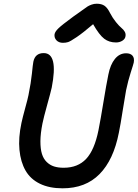

<svg xmlns="http://www.w3.org/2000/svg" viewBox="-20 -957 739 1031"><path d="M317.9 -727.1Q295.9 -727.1 283.2 -740.5Q270.5 -753.9 272.9 -772.9Q275.4 -787.1 293.5 -804.7Q311.5 -822.3 374 -868.2Q391.1 -879.9 416.5 -898.4Q441.9 -917 450 -922.1Q458 -927.2 471.4 -932.1Q484.9 -937 499 -937Q525.4 -937 541.3 -926Q557.1 -915 570.8 -887.2Q585.4 -859.4 603 -837.9Q620.6 -816.4 632.1 -807.1Q643.6 -797.9 649.9 -786.6Q656.2 -775.4 653.8 -762.2Q651.9 -747.6 637 -738.3Q622.1 -729 603 -729Q565.9 -729 539.6 -749Q513.2 -769 480 -827.1Q425.8 -780.8 391.8 -757.8Q357.9 -734.9 345.7 -731Q333.5 -727.1 317.9 -727.1ZM315.9 54.2Q244.6 54.2 194.1 29.5Q143.6 4.9 117.2 -41Q90.8 -86.9 84.5 -151.9Q78.1 -216.8 95.2 -296.9Q101.1 -324.7 115.2 -376.2Q129.4 -427.7 132.8 -445.8Q146.5 -513.2 151.4 -562Q156.2 -610.8 159.2 -626Q168.9 -671.9 214.8 -671.9Q293.9 -671.9 257.8 -486.8Q252 -460.9 233.2 -393.3Q214.4 -325.7 208 -293.9Q197.3 -240.2 197 -199Q196.8 -157.7 205.1 -130.9Q213.4 -104 230.7 -87.2Q248 -70.3 270.3 -63.2Q292.5 -56.2 321.8 -56.2Q397.9 -56.2 442.6 -103.8Q487.3 -151.4 508.8 -257.8Q520.5 -316.9 535.4 -408.4Q550.3 -500 562 -557.1Q572.3 -609.9 596.9 -640.4Q621.6 -670.9 657.2 -670.9Q680.2 -670.9 691.4 -658.2Q702.6 -645.5 698.2 -621.1Q696.3 -611.8 682.1 -568.1Q668 -524.4 657.2 -473.1Q650.9 -439.9 638.9 -363.3Q627 -286.6 618.2 -244.1Q589.8 -98.6 514.6 -22.2Q439.5 54.2 315.9 54.2Z"/></svg>

Font: Shantell Sans Bouncy
Style: Italic
Weight: 500
Italic angle: -11.31°
Designer: Stephen Nixon, Anya Danilova, Shantell Martin
Foundry: Arrow Type
Version: Version 1.006;[9816181b4]